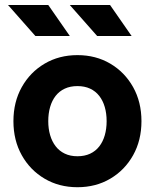

<svg xmlns="http://www.w3.org/2000/svg" viewBox="-20 -743 625 775"><path d="M174.8 -253.9Q174.8 -285.1 182.3 -311Q189.7 -336.9 204.5 -355.9Q219.3 -374.9 241.5 -385.2Q263.6 -395.5 292.6 -395.5Q321.6 -395.5 343.7 -385.2Q365.8 -374.9 380.6 -355.9Q395.4 -336.9 402.9 -311Q410.4 -285.1 410.4 -253.9Q410.4 -222.9 402.9 -196.9Q395.4 -170.9 380.6 -151.9Q365.8 -132.9 343.7 -122.6Q321.6 -112.3 292.6 -112.3Q263.6 -112.3 241.5 -122.9Q219.3 -133.5 204.5 -152.8Q189.7 -172.1 182.3 -197.8Q174.8 -223.5 174.8 -253.9ZM34.2 -253.9Q34.2 -176.6 67.9 -116.4Q101.6 -56.2 160 -21.8Q218.4 12.7 292.6 12.7Q367 12.7 425.3 -21.8Q483.6 -56.2 517.3 -116.4Q551 -176.6 551 -253.9Q551 -331.2 517.3 -391.4Q483.6 -451.6 425.3 -486Q367 -520.5 292.6 -520.5Q218.4 -520.5 160 -486Q101.6 -451.6 67.9 -391.4Q34.2 -331.2 34.2 -253.9ZM122.8 -597.7 12.4 -722.7H174.9L261.8 -597.7ZM372.2 -597.7 261.8 -722.7H424.3L511.2 -597.7Z"/></svg>

Font: Giphurs SC
Style: Regular
Weight: 400
Version: Version 0.920